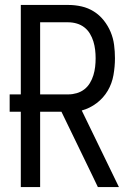

<svg xmlns="http://www.w3.org/2000/svg" viewBox="-20 -755 540 775"><path d="M64 0V-304H19V-374H64V-735H256Q283 -735 309.5 -729Q336 -723 359 -708.5Q382 -694 399 -672.5Q416 -651 426.5 -626Q437 -601 440.5 -574Q444 -547 444 -520Q444 -486 438 -452Q432 -418 415 -389Q398 -360 370.5 -339Q343 -318 310 -309L460 0H375L353 -46L228 -304H142V0ZM256 -374Q273 -374 290 -379Q307 -384 320.5 -394.5Q334 -405 343 -420Q352 -435 357 -451.5Q362 -468 364 -485Q366 -502 366 -520Q366 -537 364 -554Q362 -571 357 -587.5Q352 -604 343 -619Q334 -634 320.5 -644.5Q307 -655 290 -660Q273 -665 256 -665H142V-374Z"/></svg>

Font: Iosevka Algr
Style: Regular
Weight: 400
Monospace: yes
Designer: Belleve Invis
Foundry: Belleve Invis
Version: Version 26.0.2; ttfautohint (v1.8.3)